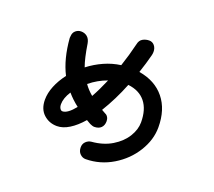

<svg xmlns="http://www.w3.org/2000/svg" viewBox="-130 -959 1259 1131"><g transform="rotate(20 500.0 -393.5)"><path d="M848 -323Q848 -245 802 -170.5Q756 -96 678 -49Q600 -2 510 -1H508Q489 -1 473.5 -16Q458 -31 458 -57Q458 -79 472.5 -93Q487 -107 506 -109Q579 -115 632.5 -147.5Q686 -180 714 -225.5Q742 -271 742 -316Q742 -397 704.5 -443.5Q667 -490 596 -498Q555 -395 501 -307L526 -293Q536 -289 542.5 -278Q549 -267 549 -253Q549 -227 534 -212Q519 -197 491 -197Q486 -197 478 -199.5Q470 -202 464 -205L438 -220Q399 -175 359.5 -150.5Q320 -126 283 -126Q234 -126 199 -158Q164 -190 164 -249Q164 -290 182 -334.5Q200 -379 233 -422Q187 -512 177 -640Q177 -648 178 -651Q179 -674 194 -686.5Q209 -699 228 -699Q250 -699 266 -686Q282 -673 287 -646Q301 -556 319 -507Q363 -541 413.5 -563.5Q464 -586 517 -593Q541 -664 559 -739Q564 -765 582.5 -775.5Q601 -786 623 -786Q643 -786 656 -770.5Q669 -755 669 -731Q669 -721 666 -709Q652 -654 631 -592Q734 -575 791 -505Q848 -435 848 -323ZM418 -364Q446 -414 475 -482Q416 -461 366 -420Q386 -391 418 -364ZM360 -274Q321 -304 291 -339Q262 -294 262 -256Q262 -240 268.5 -229.5Q275 -219 284 -219Q316 -219 360 -274Z"/></g></svg>

Font: Tsukimi Rounded SemiBold
Style: Regular
Weight: 600
Designer: Takashi Funayama
Foundry: Takashi Funayama
Version: Version 1.032; ttfautohint (v1.8.3)